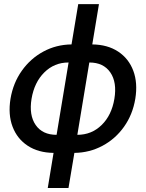

<svg xmlns="http://www.w3.org/2000/svg" viewBox="-20 -748 725 954"><path d="M217.3 186 246.1 11.7Q170.4 10.7 117.9 -23.7Q65.4 -58.1 42.5 -118.4Q19.5 -178.7 32.2 -257.3Q45.4 -335.9 88.4 -396.5Q131.3 -457 195.3 -491.7Q259.3 -526.4 335.4 -527.3L368.7 -727.5H471.7L438.5 -527.3Q514.6 -526.4 567.1 -491.7Q619.6 -457 642.3 -396.5Q665 -335.9 652.3 -257.3Q639.2 -178.7 596.4 -118.4Q553.7 -58.1 489.5 -23.7Q425.3 10.7 349.6 11.7L320.3 186ZM364.3 -78.1Q435.1 -78.1 484.9 -126.7Q534.7 -175.3 548.3 -256.8Q562 -338.9 528.1 -388.2Q494.1 -437.5 423.8 -437.5L364.3 -78.1ZM261.2 -78.1 320.8 -437.5H320.3Q250 -437.5 200.2 -388.2Q150.4 -338.9 136.7 -256.8Q123.5 -175.8 157.2 -127Q190.9 -78.1 261.2 -78.1Z"/></svg>

Font: Inter Display Medium
Style: Italic
Weight: 500
Italic angle: -9.39999°
Designer: Rasmus Andersson
Foundry: rsms
Version: Version 4.000;git-a52131595